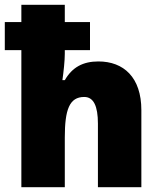

<svg xmlns="http://www.w3.org/2000/svg" viewBox="-23 -780 668 800"><path d="M247 -760H66V-688H-3V-571H66V0H247V-207C247 -323 266 -376 328 -376C367 -376 385 -338 385 -265V0H566V-321C566 -458 492 -524 387 -524C323 -524 278 -500 247 -446H237C242 -481 247 -527 247 -556V-571H352V-688H247Z"/></svg>

Font: Noto Sans Khmer SemiCondensed Black
Style: Regular
Weight: 900
Width: 4
Designer: Danh Hong and the Monotype Design Team
Foundry: Monotype Imaging Inc.
Version: Version 2.004